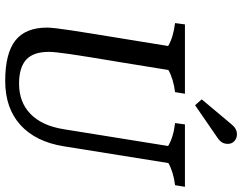

<svg xmlns="http://www.w3.org/2000/svg" viewBox="-114 -788 909 720"><g transform="rotate(90 340.0 -427.5)"><path d="M83 -150Q83 -172 93 -238Q103 -304 126 -444L152 -604Q121 -623 66 -630L71 -667H331L325 -630Q276 -624 242 -605L212 -420Q191 -295 182.5 -237Q174 -179 174 -157Q174 -98 203.5 -71.5Q233 -45 293 -45Q363 -45 407 -88Q451 -131 464 -212L527 -604Q494 -624 441 -630L446 -667H680L674 -630Q625 -624 591 -605L528 -212Q511 -107 448 -50Q385 7 283 7Q180 7 131.5 -31Q83 -69 83 -150ZM446 -842Q462 -862 483 -862Q498 -862 508.5 -852.5Q519 -843 519 -828Q519 -816 514 -807Q509 -798 496 -789L374 -705L352 -730Z"/></g></svg>

Font: Caladea
Style: Italic
Weight: 400
Italic angle: -9°
Designer: Carolina Giovagnoli and Andres Torresi
Foundry: Carolina Giovagnoli & Andres Torresi
Version: Version 1.001